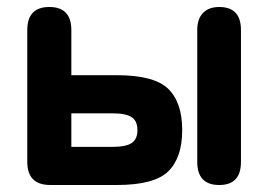

<svg xmlns="http://www.w3.org/2000/svg" viewBox="-20 -529 768 549"><path d="M124 0Q58 0 58 -66V-443Q58 -509 121 -509Q184 -509 184 -443V-314H314Q421 -314 461 -275Q501 -236 501 -157Q501 -78 461 -39Q421 0 314 0ZM607 0Q544 0 544 -66V-443Q544 -475 560.5 -492Q577 -509 607 -509Q669 -509 669 -443V-66Q669 0 607 0ZM184 -109H300Q340 -109 356.5 -120Q373 -131 373 -157Q373 -183 356.5 -194Q340 -205 300 -205H184Z"/></svg>

Font: Zen Maru Gothic Black
Style: Regular
Weight: 900
Designer: Yoshimichi Ohira
Foundry: Positype
Version: Version 1.001